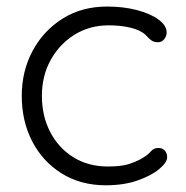

<svg xmlns="http://www.w3.org/2000/svg" viewBox="-20 -542 554 572"><path d="M299.5 -522.5Q347.5 -522.5 387.8 -512Q428 -501.5 452.2 -483.8Q476.5 -466 476.5 -445Q476.5 -434.8 469.4 -425.5Q462.2 -416.2 450.5 -416.2Q438.2 -416.2 430.8 -421.9Q423.2 -427.5 416 -435.6Q408.8 -443.8 394.8 -450.5Q381.8 -457.2 357.5 -461.9Q333.2 -466.5 303 -466.5Q246.8 -466.5 201.9 -438.5Q157 -410.5 130.9 -363.2Q104.8 -316 104.8 -256.5Q104.8 -196.5 129.5 -148.9Q154.2 -101.2 198.5 -73.6Q242.8 -46 301.2 -46Q341.2 -46 363.4 -53.1Q385.5 -60.2 401.2 -69.2Q420.5 -80.2 429.2 -90.8Q438 -101.2 451.8 -101.2Q464.2 -101.2 471.1 -93.4Q478 -85.5 478 -73.5Q478 -58.2 454.5 -38.5Q431 -18.8 390 -4.4Q349 10 295.2 10Q220.8 10 164.2 -25Q107.8 -60 76.2 -120.4Q44.8 -180.8 44.8 -256.5Q44.8 -329.5 76.8 -389.8Q108.8 -450 166 -486.2Q223.2 -522.5 299.5 -522.5Z"/></svg>

Font: Quicksand Variable Light
Style: Regular
Weight: 300
Designer: Andrew Paglinawan
Foundry: Andrew Paglinawan
Version: Version 3.004